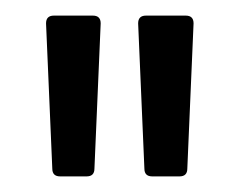

<svg xmlns="http://www.w3.org/2000/svg" viewBox="-20 -714 306 246"><path d="M165 -498 157 -684Q157 -694 167 -694H218Q228 -694 228 -684L220 -498Q220 -488 210 -488H175Q165 -488 165 -498ZM47 -498 39 -684Q39 -694 49 -694H99Q109 -694 109 -684L101 -498Q101 -488 91 -488H57Q47 -488 47 -498Z"/></svg>

Font: Barlow Condensed
Style: Regular
Weight: 400
Width: 3
Designer: Jeremy Tribby
Foundry: Tribby Type
Version: Version 1.500